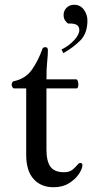

<svg xmlns="http://www.w3.org/2000/svg" viewBox="-20 -770 387 806"><path d="M90 -399H39Q35 -399 32 -404.5Q29 -410 29 -414Q29 -418 31 -423Q33 -428 37 -429Q87 -439 114 -477.5Q141 -516 158 -565Q160 -570 164 -571Q168 -572 171 -572Q181 -572 181 -559Q181 -537 178 -510.5Q175 -484 175 -437H299Q304 -437 306.5 -430Q309 -423 309 -416Q309 -411 307.5 -405Q306 -399 301 -399H175V-142Q175 -94 191.5 -70.5Q208 -47 249 -47Q271 -47 283.5 -57Q296 -67 303.5 -76.5Q311 -86 316 -86Q326 -86 326 -77Q326 -62 311.5 -40Q297 -18 270 -1Q243 16 205 16Q152 16 121 -18.5Q90 -53 90 -120ZM238 -562Q270 -578 291.5 -601.5Q313 -625 313 -644Q313 -674 267 -671Q259 -675 253 -684.5Q247 -694 247 -707Q247 -725 259.5 -737.5Q272 -750 291 -750Q317 -750 332 -729.5Q347 -709 347 -684Q347 -630 317 -600Q287 -570 246 -547Z"/></svg>

Font: Sedan SC
Style: Regular
Weight: 400
Designer: Sebastian Salazar
Foundry: Sebastian Salazar
Version: Version 1.100; ttfautohint (v1.8.4.7-5d5b)